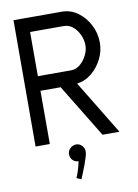

<svg xmlns="http://www.w3.org/2000/svg" viewBox="-99 -764 752 1048"><g transform="rotate(-10 277.5 -240.5)"><path d="M515 0H421L241 -295H129V0H50L51 -700H318Q367 -700 406.5 -671.5Q446 -643 470 -597Q494 -551 494 -497Q494 -451 472.5 -408Q451 -365 415 -335Q379 -305 333 -299ZM414 -497Q414 -527 401 -555.5Q388 -584 366 -602.5Q344 -621 315 -621H129V-376H313Q341 -376 363.5 -395Q386 -414 400 -442Q414 -470 414 -497ZM222.3 73.7Q222.3 54.7 236.1 41.3Q249.9 28 269.7 27.1Q288.7 27.1 302.5 42.2Q316.3 57.3 314.6 76.3Q314.6 86.6 308.5 106Q302.5 125.5 294.3 147.9Q286.1 170.3 277.9 189.7Q269.7 209.1 265.4 219.5L239.5 208.3Q245.6 197.1 254.2 169.9Q262.8 142.7 267.1 119.4Q247.3 119.4 234.8 106Q222.3 92.7 222.3 73.7Z"/></g></svg>

Font: Kulim Park
Style: Regular
Weight: 400
Designer: Noponies / Dale Sattler
Foundry: Noponies
Version: Version 1.000; ttfautohint (v1.8.3)